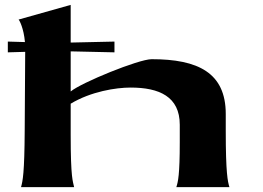

<svg xmlns="http://www.w3.org/2000/svg" viewBox="-20 -765 1077 785"><path d="M715 -255V-184C715 -50 708 -22 701 0H918C911 -23 903 -56 903 -231V-299C903 -468 789 -523 600 -523C547 -523 312 -427 269 -391V-555C329 -554 399 -552 448 -551V-595C399 -594 329 -592 269 -591V-745L56 -685C59 -683 77 -650 82 -593L12 -595V-551L83 -553L81 -231C80 -57 73 -25 66 0H283C278 -25 269 -34 269 -214V-341C352 -391 454 -407 514 -407C631 -407 715 -370 715 -255Z"/></svg>

Font: Coconat
Style: Bold
Weight: 900
Width: 8
Designer: Sara Lavazza
Foundry: Collletttivo
Version: Version 1.000;Glyphs 3.2 (3217)